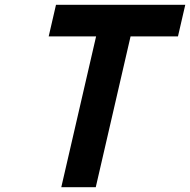

<svg xmlns="http://www.w3.org/2000/svg" viewBox="-20 -782 794 802"><path d="M183.4 -630H381.4L236 0H380L525.4 -630H723.4L753.9 -762H213.9Z"/></svg>

Font: Digital Distortion
Style: Obl
Weight: 400
Version: Version 1